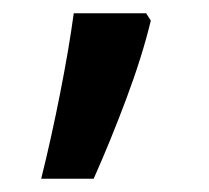

<svg xmlns="http://www.w3.org/2000/svg" viewBox="-20 -143 314 289"><path d="M42 126Q57 66 70.5 -2.5Q84 -71 91 -123H200L207 -112Q194 -58 170 6Q146 70 121 126Z"/></svg>

Font: Noto Sans Gurmukhi UI Medium
Style: Regular
Weight: 500
Designer: Jelle Bosma - Monotype Design Team
Foundry: Monotype Imaging Inc.
Version: Version 2.004; ttfautohint (v1.8.4.7-5d5b)